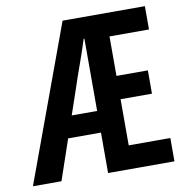

<svg xmlns="http://www.w3.org/2000/svg" viewBox="-77 -724 753 795"><g transform="rotate(-10 299.0 -327.0)"><path d="M-2 0 238 -654H584V-556H418V-390H550V-292H418V-98H593V0H314V-565H311Q295 -514 277 -464.5Q259 -415 243 -366L118 0ZM132 -170V-261H362V-170Z"/></g></svg>

Font: Source Code Pro SemiBold
Style: Regular
Weight: 600
Monospace: yes
Designer: Paul D. Hunt, Teo Tuominen
Foundry: Adobe Systems Incorporated
Version: Version 1.018;hotconv 1.0.116;makeotfexe 2.5.65601